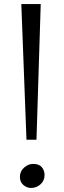

<svg xmlns="http://www.w3.org/2000/svg" viewBox="-20 -919 319 950"><path d="M181.5 -899 160.5 -227.5H111L85.5 -899ZM78.5 -43.5Q78.5 -71.5 99.2 -89.8Q120 -108 144 -108Q173.5 -108 187 -91.5Q200.5 -75 200.5 -53.5Q200.5 -24.5 180.2 -6.8Q160 11 134 11Q112.5 11 95.5 -3.8Q78.5 -18.5 78.5 -43.5Z"/></svg>

Font: Merriweather 24pt Light
Style: Regular
Weight: 300
Designer: Eben Sorkin
Foundry: Eben Sorkin
Version: Version 2.100